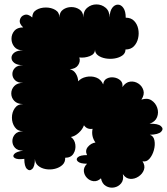

<svg xmlns="http://www.w3.org/2000/svg" viewBox="-20 -749 758 869"><path d="M447 -367Q449 -386 463.5 -393.5Q478 -401 495.5 -398.5Q513 -396 525 -385Q537 -374 534 -355Q549 -377 569 -379.5Q589 -382 606 -371Q623 -360 629 -340.5Q635 -321 620 -298Q647 -307 665.5 -295Q684 -283 691.5 -261.5Q699 -240 691 -219Q683 -198 657 -189Q695 -190 708.5 -178Q722 -166 709.5 -153Q697 -140 658 -139Q675 -134 679 -113.5Q683 -93 676.5 -69.5Q670 -46 656.5 -30.5Q643 -15 625 -19Q638 1 631.5 19.5Q625 38 607 50Q589 62 569 60.5Q549 59 536 39Q541 65 528.5 80.5Q516 96 496.5 99.5Q477 103 459.5 93Q442 83 437 58Q421 73 403.5 71Q386 69 373.5 56Q361 43 359.5 25.5Q358 8 374 -8Q343 -8 332.5 -18Q322 -28 332.5 -37.5Q343 -47 374 -47Q364 -68 378 -84.5Q392 -101 412 -104Q392 -132 399 -166Q374 -162 360 -182Q354 -164 336.5 -148Q319 -132 301 -129Q318 -117 321 -94.5Q324 -72 312.5 -53.5Q301 -35 275 -35Q276 -15 262.5 -2.5Q249 10 228.5 15Q208 20 187.5 16.5Q167 13 153 1.5Q139 -10 138 -30Q138 4 126 15.5Q114 27 102 15.5Q90 4 90 -30Q59 -26 47 -33.5Q35 -41 44.5 -52Q54 -63 85 -67Q60 -67 48 -80Q36 -93 36 -110.5Q36 -128 48 -141.5Q60 -155 85 -155Q60 -155 47 -173.5Q34 -192 34 -216.5Q34 -241 47 -259.5Q60 -278 85 -278Q58 -278 44.5 -292.5Q31 -307 31 -326Q31 -345 44.5 -359.5Q58 -374 85 -374Q60 -374 48 -386Q36 -398 36 -414Q36 -430 48 -442Q60 -454 85 -454Q58 -454 45 -464Q32 -474 32 -487.5Q32 -501 45 -511Q58 -521 85 -521Q58 -521 45 -537Q32 -553 32 -573.5Q32 -594 45 -609.5Q58 -625 85 -625Q66 -642 70 -659Q74 -676 90.5 -681.5Q107 -687 126 -670Q126 -693 144.5 -704Q163 -715 187.5 -715Q212 -715 230.5 -704Q249 -693 249 -670Q249 -694 265.5 -705.5Q282 -717 303 -717Q324 -717 340.5 -705.5Q357 -694 357 -670Q357 -699 375 -714Q393 -729 416.5 -729Q440 -729 458 -714Q476 -699 476 -670Q477 -699 488 -713.5Q499 -728 513.5 -728Q528 -728 538.5 -713Q549 -698 549 -669Q573 -669 587 -654.5Q601 -640 605.5 -618.5Q610 -597 605 -575.5Q600 -554 586 -539.5Q572 -525 548 -525Q548 -508 534 -498Q520 -488 499.5 -484.5Q479 -481 458.5 -484.5Q438 -488 424 -498Q410 -508 410 -525Q410 -504 386.5 -495Q363 -486 339 -489Q345 -471 333.5 -454Q322 -437 296 -436Q314 -431 323.5 -415.5Q333 -400 334 -381Q347 -396 370.5 -401Q394 -406 415.5 -398Q437 -390 447 -367Z"/></svg>

Font: Rubik Bubbles
Style: Regular
Weight: 400
Designer: Hubert and Fischer, NaN
Foundry: Hubert and Fischer, NaN
Version: Version 2.200